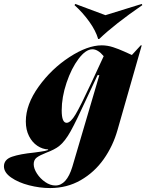

<svg xmlns="http://www.w3.org/2000/svg" viewBox="-122 -750 742 974"><path d="M159 191Q216 191 245 96L382 -369H373L351 -322Q342 -304 333.5 -284.5Q325 -265 315 -245Q265 -136 236.5 -84.5Q208 -33 178 -9Q155 9 112 25Q79 38 64 49.5Q49 61 49 83Q49 105 65.5 130.5Q82 156 107.5 173.5Q133 191 159 191ZM51 24Q56 23 83 19.5Q110 16 122 11V8Q94 7 68 -10Q42 -27 25.5 -59Q9 -91 9 -134Q9 -220 74 -310.5Q139 -401 230.5 -460.5Q322 -520 394 -520Q423 -520 452 -510.5Q481 -501 509.5 -488Q538 -475 547 -471L592 -520H597L474 -90Q451 -9 404 57.5Q357 124 287.5 164Q218 204 132 204Q80 204 25.5 190Q-29 176 -65.5 150.5Q-102 125 -102 94Q-102 59 -61 45Q-20 31 51 24ZM216 -127Q236 -127 261.5 -170Q287 -213 340 -327L404 -465Q375 -500 347 -500Q313 -500 276.5 -451.5Q240 -403 215.5 -330Q191 -257 191 -190Q191 -127 216 -127ZM381 -552H376Q364 -594 331 -640Q298 -686 256 -724L260 -730L413 -673L597 -730L600 -724Q459 -627 381 -552Z"/></svg>

Font: Nyght Serif Dark Italic
Style: Regular
Weight: 800
Italic angle: -16°
Designer: Maksym Kobuzan
Version: Version 0.400